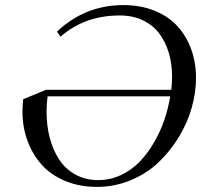

<svg xmlns="http://www.w3.org/2000/svg" viewBox="-20 -731 815 759"><path d="M68.8 -291Q68.8 -311.5 71.8 -338.9L162.1 -376H657.2Q660.2 -401.9 660.2 -428.2Q660.2 -478.5 647.5 -521.5Q634.8 -564.5 610.1 -597.9Q585.4 -631.3 545.2 -650.6Q504.9 -669.9 453.1 -669.9Q314.9 -669.9 219.2 -585.9L205.1 -606Q316.4 -710.9 467.8 -710.9Q535.2 -710.9 590.1 -689Q645 -667 680.7 -628.2Q716.3 -589.4 735.6 -536.9Q754.9 -484.4 754.9 -422.9Q754.9 -365.7 738 -305.7Q721.2 -245.6 687.3 -189.7Q653.3 -133.8 607.2 -89.6Q561 -45.4 497.3 -18.8Q433.6 7.8 362.8 7.8Q294.4 7.8 238.3 -15.4Q182.1 -38.6 145.5 -79.1Q108.9 -119.6 88.9 -173.8Q68.8 -228 68.8 -291ZM164.1 -289.1Q164.1 -233.9 176.8 -185.8Q189.5 -137.7 214.1 -100.1Q238.8 -62.5 278.3 -40.8Q317.9 -19 368.2 -19Q415 -19 457.3 -38.6Q499.5 -58.1 531 -90.6Q562.5 -123 587.9 -166.3Q613.3 -209.5 629.2 -255.6Q645 -301.8 652.8 -350.1H168Q164.1 -319.3 164.1 -289.1Z"/></svg>

Font: Dihjauti S
Style: Bold Italic
Weight: 700
Italic angle: -9°
Designer: T. Christopher White
Version: Version 3.0.0